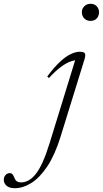

<svg xmlns="http://www.w3.org/2000/svg" viewBox="-222 -737 542 1011"><path d="M209 -672.5Q209 -685 214.8 -695Q220.5 -705 230.8 -711Q241 -717 254.5 -717Q275.5 -717 287.5 -704Q299.5 -691 299.5 -672.5Q299.5 -660 294.2 -649.5Q289 -639 278.8 -633Q268.5 -627 254.5 -627Q234 -627 221.5 -640.2Q209 -653.5 209 -672.5ZM97 -17.5Q67.5 78 27.8 138Q-12 198 -56.2 226Q-100.5 254 -144 254Q-173 254 -187.5 241Q-202 228 -202 210.5Q-202 194.5 -192.8 184.5Q-183.5 174.5 -170 174.5Q-162 174.5 -156.5 180.5Q-151 186.5 -146 199.5Q-141.5 212 -132.8 217.8Q-124 223.5 -112 223.5Q-92 223.5 -72.8 213.5Q-53.5 203.5 -34.8 180.5Q-16 157.5 2.2 117.5Q20.5 77.5 39 17.5L178 -433.5L187 -419.5Q171.5 -421 149.8 -413.5Q128 -406 99.5 -385.2Q71 -364.5 35.5 -326L27 -334.5Q63 -383 93.8 -411.5Q124.5 -440 150.5 -452.2Q176.5 -464.5 198 -464.5Q212.5 -464.5 219.2 -461Q226 -457.5 226.8 -449.2Q227.5 -441 224 -428Z"/></svg>

Font: Newsreader 36pt Light
Style: Italic
Weight: 300
Italic angle: -17°
Designer: Hugues Gentile
Foundry: Production Type
Version: Version 1.003